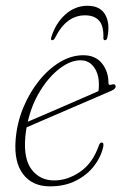

<svg xmlns="http://www.w3.org/2000/svg" viewBox="-20 -637 423 664"><path d="M337 -129.5Q329.5 -94.5 305.5 -63.2Q281.5 -32 242.8 -12.2Q204 7.5 153 7.5Q92 7.5 60 -34.5Q28 -76.5 34 -153Q38.5 -211 60 -263.5Q81.5 -316 114.5 -357.2Q147.5 -398.5 187.2 -422.2Q227 -446 268 -446Q310 -446 332.5 -418Q355 -390 355 -350.5Q355 -340.5 366.5 -344.5Q378.5 -348.5 380 -338.5Q381 -330.5 366 -323.5Q342 -313 300.8 -295.2Q259.5 -277.5 213.8 -257.8Q168 -238 129.5 -221.5Q91 -205 72 -196.5Q69 -180 67.5 -163Q61 -87.5 89.8 -50.2Q118.5 -13 167.5 -13Q213.5 -13 257 -42.8Q300.5 -72.5 322 -134Q325.5 -144 331.5 -144Q340 -144 337 -129.5ZM258.5 -428.5Q224 -428.5 187 -400.5Q150 -372.5 120 -324.5Q90 -276.5 76 -216Q94.5 -224 125.5 -237.2Q156.5 -250.5 192.2 -266Q228 -281.5 261.8 -296.2Q295.5 -311 320.5 -322Q322 -330 322 -345Q322 -381.5 304.8 -405Q287.5 -428.5 258.5 -428.5ZM274 -584Q242.5 -584 216.8 -565.5Q191 -547 170 -505.5Q166 -498 161 -498Q154.5 -498 157 -507Q171.5 -555.5 205.2 -586.2Q239 -617 282.5 -617Q326.5 -617 344 -586Q361.5 -555 351 -506Q349 -498 343 -498Q337.5 -498 337.5 -505.5Q339 -547 322.8 -565.5Q306.5 -584 274 -584Z"/></svg>

Font: Fraunces 72pt S050 Thin
Style: Italic
Weight: 100
Italic angle: -16°
Version: Version 1.000; ttfautohint (v1.8.3)